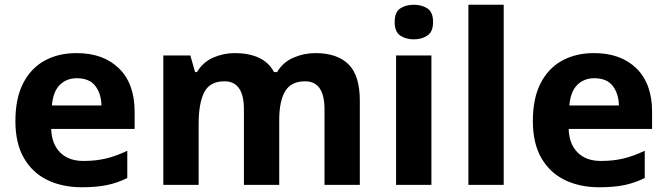

<svg xmlns="http://www.w3.org/2000/svg" viewBox="-20 -780 2814 810"><path d="M303 -556Q416 -556 482 -491.5Q548 -427 548 -308V-236H196Q198 -173 233.5 -137Q269 -101 332 -101Q385 -101 428 -111.5Q471 -122 517 -144V-29Q477 -9 432.5 0.5Q388 10 325 10Q243 10 180 -20.5Q117 -51 81 -113Q45 -175 45 -269Q45 -365 77.5 -428.5Q110 -492 168 -524Q226 -556 303 -556ZM304 -450Q261 -450 232.5 -422Q204 -394 199 -335H408Q407 -385 382 -417.5Q357 -450 304 -450Z M1310 -556Q1403 -556 1450.5 -508.5Q1498 -461 1498 -356V0H1349V-319Q1349 -437 1267 -437Q1208 -437 1183 -395Q1158 -353 1158 -274V0H1009V-319Q1009 -437 927 -437Q865 -437 841.5 -390.5Q818 -344 818 -257V0H669V-546H783L803 -476H811Q836 -518 879.5 -537Q923 -556 970 -556Q1030 -556 1072 -536.5Q1114 -517 1136 -476H1149Q1174 -518 1218.5 -537Q1263 -556 1310 -556Z M1726 -760Q1759 -760 1783 -744.5Q1807 -729 1807 -687Q1807 -646 1783 -630Q1759 -614 1726 -614Q1692 -614 1668.5 -630Q1645 -646 1645 -687Q1645 -729 1668.5 -744.5Q1692 -760 1726 -760ZM1800 -546V0H1651V-546Z M2105 0H1956V-760H2105Z M2486 -556Q2599 -556 2665 -491.5Q2731 -427 2731 -308V-236H2379Q2381 -173 2416.5 -137Q2452 -101 2515 -101Q2568 -101 2611 -111.5Q2654 -122 2700 -144V-29Q2660 -9 2615.5 0.5Q2571 10 2508 10Q2426 10 2363 -20.5Q2300 -51 2264 -113Q2228 -175 2228 -269Q2228 -365 2260.5 -428.5Q2293 -492 2351 -524Q2409 -556 2486 -556ZM2487 -450Q2444 -450 2415.5 -422Q2387 -394 2382 -335H2591Q2590 -385 2565 -417.5Q2540 -450 2487 -450Z"/></svg>

Font: RS Noto Sans
Style: Bold
Weight: 700
Designer: Monotype Design Team
Foundry: Monotype Imaging Inc.
Version: Version 3.10